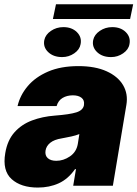

<svg xmlns="http://www.w3.org/2000/svg" viewBox="-20 -858 635 887"><path d="M154.8 8.5Q77.1 8.5 33.7 -30.5Q-9.6 -69.6 4.3 -150.6Q14.2 -210.2 46.9 -246.8Q79.5 -283.4 127.8 -301.5Q176.1 -319.6 233 -323.9Q302.2 -329.2 332.9 -339Q363.6 -348.7 367.9 -372.2V-373.6Q371.1 -394.9 356.7 -406.2Q342.3 -417.6 316.8 -417.6Q289.1 -417.6 269 -405.5Q248.9 -393.5 241.5 -367.9H61.1Q72.4 -417.6 107.8 -459.7Q143.1 -501.8 201.9 -527.2Q260.7 -552.6 342.3 -552.6Q419.7 -552.6 472.3 -528.8Q524.9 -505 548.7 -464.5Q572.4 -424 563.9 -373.6L501.4 0H318.2L331 -76.7H326.7Q294.7 -30.9 251.4 -11.2Q208.1 8.5 154.8 8.5ZM240.1 -115.1Q273.1 -115.1 303.1 -135.5Q333.1 -155.9 339.5 -193.2L346.6 -238.6Q330.6 -232.2 309.8 -227.6Q289.1 -223 265.6 -218.8Q230.5 -213.4 212 -198.3Q193.5 -183.2 190.3 -161.9Q187.1 -139.6 200.8 -127.3Q214.5 -115.1 240.1 -115.1ZM267 -594.3Q226.6 -594.3 202.4 -617.5Q178.3 -640.8 184.7 -673Q190 -698.1 215.4 -715.4Q240.8 -732.7 272.7 -732.7Q312.1 -732.7 335.4 -709.4Q358.7 -686.2 352.3 -653.9Q348 -628.9 323 -611.6Q297.9 -594.3 267 -594.3ZM492.9 -594.3Q452.4 -594.3 428.3 -617.5Q404.1 -640.8 410.5 -673Q415.8 -698.1 441.2 -715.4Q466.6 -732.7 498.6 -732.7Q538 -732.7 561.3 -709.4Q584.5 -686.2 578.1 -653.9Q573.9 -628.9 548.8 -611.6Q523.8 -594.3 492.9 -594.3ZM595.2 -838.2 581 -770.2H224.4L238.6 -838.2Z"/></svg>

Font: Inter UI Black
Style: Italic
Weight: 900
Italic angle: -9.39999°
Designer: Rasmus Andersson
Foundry: rsms
Version: 3.2;8d6f07862